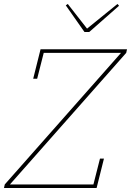

<svg xmlns="http://www.w3.org/2000/svg" viewBox="-23 -946 659 966"><path d="M1 -18 586 -680H197L164 -550H144L181 -698H616L612 -680L27 -18H447L480 -148H500L463 0H-3ZM308 -919 318 -926 415 -802 568 -926 576 -917 426 -785H402Z"/></svg>

Font: IBM Plex Serif Thin
Style: Italic
Weight: 100
Italic angle: -14°
Designer: Mike Abbink, Paul van der Laan, Pieter van Rosmalen
Foundry: Bold Monday
Version: Version 3.001